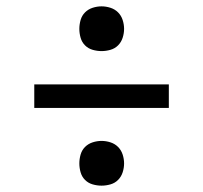

<svg xmlns="http://www.w3.org/2000/svg" viewBox="-20 -643 640 605"><path d="M300 -482Q286 -482 272 -486Q258 -490 248 -500Q238 -510 234 -524Q230 -538 230 -552Q230 -566 234 -580Q238 -594 248 -604Q258 -614 272 -618.5Q286 -623 300 -623Q314 -623 328 -618.5Q342 -614 352 -604Q362 -594 366.5 -580Q371 -566 371 -552Q371 -538 366.5 -524Q362 -510 352 -500Q342 -490 328 -486Q314 -482 300 -482ZM88 -303V-377H512V-303ZM300 -58Q286 -58 272 -62Q258 -66 248 -76Q238 -86 234 -100Q230 -114 230 -128Q230 -142 234 -156Q238 -170 248 -180Q258 -190 272 -194.5Q286 -199 300 -199Q314 -199 328 -194.5Q342 -190 352 -180Q362 -170 366.5 -156Q371 -142 371 -128Q371 -114 366.5 -100Q362 -86 352 -76Q342 -66 328 -62Q314 -58 300 -58Z"/></svg>

Font: Iosevka Curly Extended
Style: Regular
Weight: 400
Width: 7
Monospace: yes
Designer: Belleve Invis
Foundry: Belleve Invis
Version: Version 11.1.0; ttfautohint (v1.8.3)